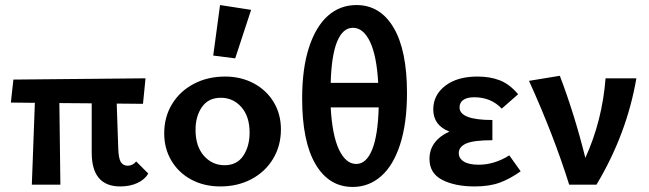

<svg xmlns="http://www.w3.org/2000/svg" viewBox="-20 -731 2569 760"><path d="M567 -44Q553 -20 523.5 -6.5Q494 7 456 7Q343 7 343 -127V-322L215 -323L219 0H106L118 -324L23 -325L33 -416L556 -421L546 -320L442 -321L448 -146Q449 -105 458 -90Q467 -75 486 -75Q495 -75 504 -79.5Q513 -84 519 -92Z M824 -511 851 -711 974 -692 911 -500ZM630 -203Q630 -268 661 -319Q692 -370 747 -399Q802 -428 871 -428Q934 -428 984.5 -401Q1035 -374 1063.5 -326.5Q1092 -279 1092 -219Q1092 -154 1061 -102.5Q1030 -51 975.5 -22Q921 7 852 7Q788 7 737.5 -20Q687 -47 658.5 -95Q630 -143 630 -203ZM968 -206Q968 -270 935.5 -307Q903 -344 854 -344Q805 -344 779.5 -307.5Q754 -271 754 -217Q754 -152 787 -114.5Q820 -77 869 -77Q918 -77 943 -114.5Q968 -152 968 -206Z M1591 -363Q1591 -244 1564 -160Q1537 -76 1488.5 -33.5Q1440 9 1376 9Q1282 9 1229 -81Q1176 -171 1176 -341Q1176 -460 1203 -543Q1230 -626 1278 -668.5Q1326 -711 1391 -711Q1485 -711 1538 -621.5Q1591 -532 1591 -363ZM1289 -403H1477Q1471 -511 1444.5 -566Q1418 -621 1377 -621Q1337 -621 1314.5 -566.5Q1292 -512 1289 -403ZM1479 -306H1289Q1295 -195 1322 -138.5Q1349 -82 1390 -82Q1430 -82 1453 -138.5Q1476 -195 1479 -306Z M2041 -53Q1999 -23 1958 -8Q1917 7 1859 7Q1781 7 1730.5 -19Q1680 -45 1680 -102Q1680 -139 1701 -166.5Q1722 -194 1759 -210Q1695 -235 1695 -298Q1695 -355 1742.5 -391.5Q1790 -428 1870 -428Q1920 -428 1958.5 -413Q1997 -398 2031 -358L1966 -301Q1924 -346 1857 -346Q1829 -346 1814 -335.5Q1799 -325 1799 -306Q1799 -256 1929 -256V-176Q1855 -176 1825.5 -163Q1796 -150 1796 -125Q1796 -104 1816 -91.5Q1836 -79 1875 -79Q1937 -79 1996 -116Z M2499 -421Q2461 -200 2341 0H2233Q2172 -195 2074 -411L2196 -431Q2254 -279 2297 -106Q2364 -253 2377 -421Z"/></svg>

Font: Ysabeau Infant
Style: Bold
Weight: 700
Designer: Christian Thalmann (Catharsis Fonts)
Version: Version 0.003